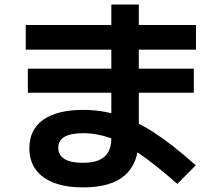

<svg xmlns="http://www.w3.org/2000/svg" viewBox="-20 -790 978 847"><path d="M109.5 -135.7Q109.5 -218.5 171 -261.9Q232.4 -305.2 347.4 -305.2Q429.2 -305.2 504.2 -281.4Q579.3 -257.5 660.7 -204.5Q742.1 -151.5 843.5 -60.7L762.4 21.4Q665.6 -63.8 595.1 -112Q524.7 -160.2 466.1 -181.3Q407.5 -202.4 347.4 -202.4Q292.2 -202.4 264.6 -186.3Q237 -170.3 237 -137.7Q237 -105.6 264.5 -88.6Q292 -71.7 344.7 -71.7Q387.7 -71.7 415.6 -83.2Q443.4 -94.8 457.2 -118.8Q471.1 -142.8 471.1 -179.3V-770.1H592.3V-179.3Q592.3 -70.9 531.4 -17.1Q470.5 36.7 347.4 36.7Q271.9 36.7 218.6 16.7Q165.2 -3.3 137.4 -42.3Q109.5 -81.3 109.5 -135.7ZM102.9 -487H835.1V-380.9H102.9ZM93.6 -679.7H844.5V-570.9H93.6Z"/></svg>

Font: Pretendard JP Variable
Style: Regular
Weight: 400
Designer: Base glyphs from Inter by Rasmus Andersson; Hangul glyphs from Noto Sans CJK(Source Han Sans) by Jang Soo-young and Kang
Foundry: Kil Hyung-jin
Version: Version 1.307;Glyphs 3.2 (3192)